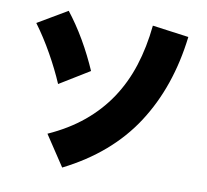

<svg xmlns="http://www.w3.org/2000/svg" viewBox="-89 -843 1118 1036"><g transform="rotate(10 470.0 -325.5)"><path d="M207 -72Q316 -121 396.5 -187.5Q477 -254 533 -338Q589 -422 621.5 -523.5Q654 -625 666 -745L865 -718Q832 -440 699 -235.5Q566 -31 317 94ZM205 -745Q228 -716 252.5 -680Q277 -644 300 -604.5Q323 -565 343.5 -524Q364 -483 380 -446L217 -346Q185 -421 140 -501Q95 -581 44 -650Z"/></g></svg>

Font: OA Gothic ExtraBold
Style: Regular
Weight: 800
Designer: Choi Chi-young, Lee Jaesang, Lee Juhyun, Han Dohee
Foundry: DDUNGSANG CORP.
Version: Version 1.000;Build 20210203